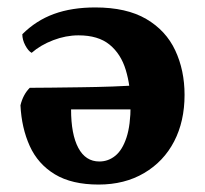

<svg xmlns="http://www.w3.org/2000/svg" viewBox="-20 -487 551 516"><path d="M236 -467Q320 -467 373 -436Q426 -405 451 -351.5Q476 -298 476 -232Q476 -161 448 -107Q420 -53 367.5 -22Q315 9 245 9Q173 9 127.5 -18.5Q82 -46 60 -94.5Q38 -143 35 -204Q42 -233 60 -251Q85 -251 121 -251.5Q157 -252 198.5 -252.5Q240 -253 282.5 -254.5Q325 -256 363 -259V-193H171Q171 -126 190.5 -89.5Q210 -53 247 -53Q271 -53 290 -68.5Q309 -84 320 -117.5Q331 -151 331 -205Q331 -256 318 -299Q305 -342 274.5 -367Q244 -392 191 -392Q157 -392 123 -379Q89 -366 65 -345Q56 -350 48 -365Q40 -380 40 -395Q77 -432 125 -449.5Q173 -467 236 -467Z"/></svg>

Font: Vollkorn
Style: Bold
Weight: 700
Designer: Friedrich Althausen
Foundry: Friedrich Althausen
Version: Version 5.000